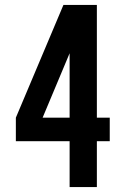

<svg xmlns="http://www.w3.org/2000/svg" viewBox="-20 -755 515 775"><path d="M261 0V-185H44V-280L236 -735H371V-280H423V-185H371V0ZM152 -280H261V-540Z"/></svg>

Font: Iosevka QP
Style: Bold
Weight: 700
Designer: Belleve Invis
Foundry: Belleve Invis
Version: Version 20.0.0; ttfautohint (v1.8.4)